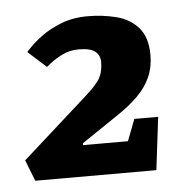

<svg xmlns="http://www.w3.org/2000/svg" viewBox="-36 -742 402 417"><g transform="rotate(-5 165.0 -534.0)"><path d="M7 -407 149 -534Q175 -557 182.5 -571Q190 -585 190 -606Q190 -620 179.5 -628.5Q169 -637 144 -637Q124 -637 108 -629Q92 -621 82 -613Q72 -605 72 -605L32 -641Q32 -641 41.5 -651Q51 -661 68.5 -674Q86 -687 111.5 -697Q137 -707 169 -707Q202 -707 231.5 -699.5Q261 -692 279.5 -671Q298 -650 298 -611Q298 -585 288.5 -563.5Q279 -542 260.5 -523.5Q242 -505 215 -487L135 -433V-429H233L251 -476H303L289 -361H25Z"/></g></svg>

Font: Faustina VF Beta
Style: Italic
Weight: 400
Italic angle: -8°
Designer: Alfonso Garcia
Foundry: Omnibus-Type
Version: Version 1.006